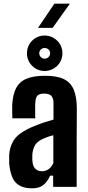

<svg xmlns="http://www.w3.org/2000/svg" viewBox="-20 -1025 483 1053"><path d="M157.2 7.8C182.6 7.8 202.1 2 216.8 -9.8C231.4 -20.5 244.1 -38.1 254.9 -61.5H271.5V0H400.4C400.4 -190.4 400.4 -334 401.4 -428.7C401.4 -470.7 395.5 -505.9 384.8 -532.2C374 -558.6 356.4 -578.1 331.1 -590.8C305.7 -603.5 270.5 -609.4 225.6 -609.4C182.6 -609.4 148.4 -603.5 122.1 -591.8C97.7 -581.1 79.1 -563.5 67.4 -540C55.7 -516.6 48.8 -486.3 46.9 -448.2V-408.2C47.9 -392.6 47.9 -381.8 47.9 -376H173.8C172.9 -382.8 172.9 -391.6 172.9 -403.3V-437.5C172.9 -448.2 172.9 -457 173.8 -462.9C174.8 -481.4 178.7 -494.1 185.5 -501C192.4 -507.8 205.1 -511.7 221.7 -511.7C242.2 -511.7 255.9 -506.8 262.7 -498C269.5 -489.3 273.4 -476.6 273.4 -459V-369.1C254.9 -364.3 238.3 -358.4 221.7 -353.5C205.1 -348.6 188.5 -341.8 171.9 -335C138.7 -322.3 112.3 -307.6 91.8 -293C71.3 -278.3 56.6 -261.7 47.9 -242.2C38.1 -223.6 32.2 -201.2 30.3 -174.8V-151.4V-128.9C35.2 -79.1 46.9 -43.9 66.4 -23.4C85.9 -2.9 116.2 7.8 157.2 7.8ZM210 -85.9C194.3 -85.9 182.6 -90.8 173.8 -99.6C165 -108.4 159.2 -122.1 158.2 -138.7C157.2 -144.5 157.2 -150.4 157.2 -156.2V-174.8C158.2 -192.4 162.1 -208 168.9 -222.7C174.8 -236.3 186.5 -248 204.1 -257.8C214.8 -263.7 226.6 -268.6 237.3 -272.5C249 -277.3 260.7 -280.3 272.5 -283.2V-129.9C265.6 -116.2 257.8 -105.5 247.1 -97.7C236.3 -89.8 224.6 -85.9 210 -85.9ZM224.6 -635.7C251 -635.7 274.4 -645.5 293.9 -664.1C312.5 -682.6 322.3 -706.1 322.3 -732.4C322.3 -759.8 312.5 -783.2 293.9 -801.8C274.4 -820.3 251 -830.1 224.6 -830.1C198.2 -830.1 174.8 -820.3 156.2 -801.8C137.7 -783.2 127.9 -759.8 127.9 -732.4C127.9 -706.1 137.7 -682.6 156.2 -664.1C174.8 -645.5 198.2 -635.7 224.6 -635.7ZM224.6 -703.1C216.8 -703.1 210 -706.1 204.1 -711.9C198.2 -717.8 195.3 -724.6 195.3 -732.4C195.3 -741.2 198.2 -748 204.1 -753.9C210 -758.8 216.8 -761.7 224.6 -761.7C233.4 -761.7 240.2 -758.8 246.1 -753.9C252 -748 254.9 -741.2 254.9 -732.4C254.9 -724.6 252 -717.8 246.1 -711.9C240.2 -706.1 233.4 -703.1 224.6 -703.1ZM188.5 -872.1H268.6C316.4 -938.5 347.7 -982.4 363.3 -1004.9H278.3C233.4 -938.5 203.1 -894.5 188.5 -872.1Z"/></svg>

Font: Yellow Ladder Regular
Style: Regular
Weight: 400
Designer: Zima Creative
Version: Version 2.002